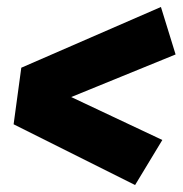

<svg xmlns="http://www.w3.org/2000/svg" viewBox="-20 -608 523 550"><path d="M441 -588 483 -452 184 -330 445 -207 367 -78 19 -252 41 -414Z"/></svg>

Font: Fira Sans Condensed Black
Style: Italic
Weight: 900
Width: 3
Italic angle: -8°
Designer: Carrois Corporate & Edenspiekermann AG
Foundry: Carrois Corporate GbR & Edenspiekermann AG
Version: Version 4.203